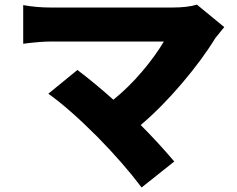

<svg xmlns="http://www.w3.org/2000/svg" viewBox="-20 -747 1040 844"><path d="M845.7 -726.6 965.8 -627.9Q930.7 -585.9 926.8 -580.1Q871.1 -488.3 780.8 -381.8Q690.4 -275.4 598.6 -197.3Q673.8 -122.1 746.1 -37.1L602.5 77.1Q522.5 -29.3 407.2 -146.5Q282.2 -271.5 192.4 -335L320.3 -439.5Q397.5 -380.9 478.5 -308.6Q546.9 -364.3 605.5 -433.6Q664.1 -502.9 700.2 -564.5H205.1Q157.2 -564.5 82 -554.7V-724.6Q139.6 -713.9 205.1 -713.9H736.3Q804.7 -713.9 845.7 -726.6Z"/></svg>

Font: Gen Shin Gothic Heavy
Style: Bold
Weight: 900
Designer: [Source Han Sans]
Ryoko NISHIZUKA  (kana & ideographs); Paul D. Hunt (Latin, Greek & Cyrillic); Wenlong ZHANG  (bopomofo
Version: Version 1.002.20150607